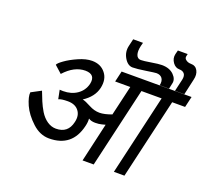

<svg xmlns="http://www.w3.org/2000/svg" viewBox="-141 -1038 1323 1215"><g transform="rotate(20 520.0 -430.0)"><path d="M991 -614H928L947 -696Q953 -724 941 -738Q929 -751 908 -751Q881 -751 863 -776Q844 -803 851 -833L858 -860H924L921 -847Q916 -830 930 -820Q944 -809 964 -809Q996 -809 1010 -783Q1024 -757 1015 -721ZM888 -614H825Q832 -644 819 -662Q806 -679 780 -679Q770 -679 712 -670Q654 -661 625 -661Q592 -661 569 -700Q546 -739 557 -783L568 -830H634L628 -807Q619 -769 627 -746Q635 -723 658 -723Q677 -723 725 -731Q773 -739 795 -739Q847 -739 876 -710Q904 -682 896 -651ZM371 -613Q430 -613 462 -572Q494 -532 480 -470Q465 -406 398 -363Q418 -359 455 -339Q490 -320 526 -320Q558 -320 607 -338L654 -540H552L569 -613H1040L1023 -540H936L811 0H740L865 -540H729L604 0H529L589 -262Q588 -262 566 -256Q547 -251 522 -251Q494 -251 477 -263Q479 -239 472 -211Q436 -58 281 -58Q220 -58 168 -106Q115 -155 91 -208Q67 -263 71 -292L137 -327Q144 -309 162 -264Q175 -233 193 -203Q214 -169 242 -150Q270 -131 301 -131Q382 -131 400 -211Q412 -259 387 -290Q363 -320 314 -320Q270 -320 252 -311L240 -371Q260 -371 263 -370Q318 -370 357 -397Q396 -424 408 -471Q423 -539 353 -540Q278 -540 212 -467L163 -511Q166 -522 198 -545Q231 -569 281 -591Q331 -613 371 -613Z"/></g></svg>

Font: Miedinger
Style: Italic
Weight: 400
Italic angle: -13°
Version: Version 001.000